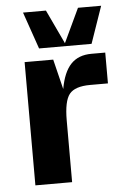

<svg xmlns="http://www.w3.org/2000/svg" viewBox="-51 -738 512 776"><g transform="rotate(-5 204.5 -350.0)"><path d="M317 -385Q255 -385 232.5 -357Q210 -329 210 -250V0H61V-500H177L207 -378Q219 -446 249.5 -478Q280 -510 333 -510H389V-385ZM388 -700H389L337 -550H124L72 -700H165L230 -562L295 -700Z"/></g></svg>

Font: Fivo Sans Modern
Style: Regular
Weight: 700
Designer: Alexander Slobzheninov
Foundry: Alexander Slobzheninov
Version: 1.0